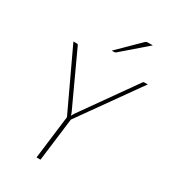

<svg xmlns="http://www.w3.org/2000/svg" viewBox="-219 -1027 1009 1136"><g transform="rotate(30 286.0 -459.0)"><path d="M281.5 -295 244.5 0H217.5L254.5 -296L63.5 -703H87Q95 -703 97.5 -695.5L263 -337Q265.5 -331.5 267.2 -326Q269 -320.5 270.5 -315Q273.5 -321 276.5 -326.2Q279.5 -331.5 283 -337L537 -695.5Q541 -703 549 -703H571.5ZM482 -918 315.5 -774Q309.5 -769.5 302.5 -769.5H287L428.5 -909Q433.5 -914.5 438.2 -916.2Q443 -918 451.5 -918Z"/></g></svg>

Font: Lato ExtraLight
Style: Italic
Weight: 275
Italic angle: -7°
Designer: Lukasz Dziedzic with Adam Twardoch and Botio Nikoltchev
Foundry: tyPoland Lukasz Dziedzic
Version: Version 2.015; 2015-08-06; http://www.latofonts.com/